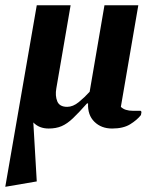

<svg xmlns="http://www.w3.org/2000/svg" viewBox="-23 -476 604 726"><path d="M-1 230H-3L116 -456H244L190 -142Q185 -114 193.5 -93Q202 -72 231 -72Q253 -72 275 -90Q297 -108 316 -129L372 -456H500L434 -72Q449 -57 480 -57H509L512 -53L510 -41Q495 -22 469 -6Q443 10 401 10Q360 10 334 -15.5Q308 -41 310 -85H306Q275 -50 253 -29Q231 -8 210 1Q189 10 161 10Q125 10 103 -13L116 210Z"/></svg>

Font: Spectral
Style: Bold Italic
Weight: 700
Italic angle: -10°
Designer: Jean-Baptiste Levee
Foundry: Production Type
Version: Version 2.001